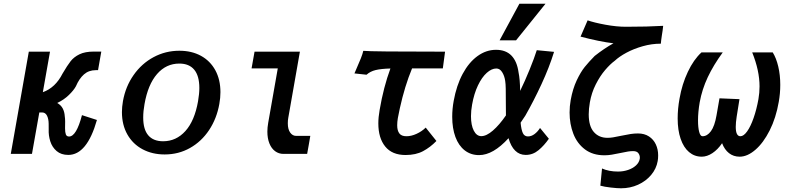

<svg xmlns="http://www.w3.org/2000/svg" viewBox="-20 -828 4240 1033"><path d="M242 -132.5Q242 -136.5 241.8 -162.5Q241.5 -188.5 232.8 -205.8Q224 -223 206.5 -223H191.5L152 0H38L135 -550H249L210.5 -332Q278 -356 316.5 -432Q342.5 -476.5 360.2 -499Q378 -521.5 407.8 -536Q437.5 -550.5 485 -550.5H525L507.5 -450.5H495.5Q457.5 -450.5 431.8 -427.8Q406 -405 388.5 -364Q377 -342.5 350.5 -316.8Q324 -291 288 -274Q308 -262.5 317.5 -244.5Q327 -226.5 328.5 -202Q330.5 -190 330.5 -173.5L330 -138Q330 -116.5 334.2 -105Q338.5 -93.5 351.5 -93.5Q391 -93.5 421 -208.5L501.5 -182.5Q448 5.5 347.5 5.5Q309 5.5 284.8 -15.2Q260.5 -36 250.5 -67.8Q240.5 -99.5 242 -132.5Z M636 -225Q636 -252 641.5 -284Q655.5 -362.5 698.8 -424.2Q742 -486 806.2 -520.5Q870.5 -555 945 -555Q1011 -555 1061 -527.8Q1111 -500.5 1138.5 -450Q1166 -399.5 1166 -332Q1166 -301.5 1160 -268.5Q1146 -190 1105 -128.2Q1064 -66.5 1002.2 -31.8Q940.5 3 866 3Q799.5 3 747.2 -24.8Q695 -52.5 665.5 -104.2Q636 -156 636 -225ZM1045.5 -283Q1052.5 -324 1052.5 -354.5Q1052.5 -420 1025 -453Q997.5 -486 945 -486Q874 -486 825 -429.8Q776 -373.5 757.5 -268Q750.5 -230 750.5 -195.5Q750.5 -131.5 777.8 -99.8Q805 -68 857.5 -68Q928 -68 977.5 -123Q1027 -178 1045.5 -283Z M1418.5 -120Q1418.5 -142 1423 -167.5L1474.5 -460H1333.5L1349.5 -550H1593.5L1531 -194Q1528.5 -181 1528.5 -164.5Q1528.5 -132.5 1541.2 -114.8Q1554 -97 1572.5 -97H1649.5L1642 -53Q1632.5 -0.5 1632.5 0H1505Q1480 0 1460.2 -14.5Q1440.5 -29 1429.5 -56.2Q1418.5 -83.5 1418.5 -120Z M1894.5 -450.5Q1911.5 -489 1921.5 -514.2Q1931.5 -539.5 1934.5 -554.5Q1973.5 -550 2374.5 -550L2362.5 -460H2197Q2157.5 -365 2131 -244.5Q2124 -214 2120.5 -192.8Q2117 -171.5 2117 -154Q2117 -125.5 2128.5 -110.2Q2140 -95 2166.5 -95Q2193 -95 2221.2 -108Q2249.5 -121 2270.5 -141.5L2328 -69.5Q2295 -35.5 2256.2 -14.8Q2217.5 6 2162 6Q2089.5 6 2052.5 -39.8Q2015.5 -85.5 2015.5 -164Q2015.5 -197 2022.5 -236.5Q2043.5 -359.5 2080.5 -459.5Q2029.5 -458 2000.8 -451Q1972 -444 1952 -426L1887 -433Z M2413 -199.5Q2413 -242 2421 -285.5Q2436 -368.5 2469.2 -430.5Q2502.5 -492.5 2549 -526.2Q2595.5 -560 2648.5 -560Q2701.5 -560 2731.8 -528.8Q2762 -497.5 2770 -438Q2777.5 -403 2778.5 -339Q2804 -391 2829.5 -453.8Q2855 -516.5 2868 -558L2961 -549Q2935 -465 2892.8 -374Q2850.5 -283 2806.5 -206Q2791 -182 2781 -168Q2784.5 -130 2793 -112Q2801.5 -94 2820.5 -94Q2839 -94 2856 -106.8Q2873 -119.5 2885.5 -139.5L2933 -81.5Q2908 -45.5 2877.5 -20Q2847 5.5 2808.5 5.5Q2775 5.5 2751.8 -17.5Q2728.5 -40.5 2716 -84.5Q2633 6.5 2557.5 6.5Q2513 6.5 2480.2 -19Q2447.5 -44.5 2430.2 -91.2Q2413 -138 2413 -199.5ZM2668 -611 2774.5 -808H2915L2756.5 -611ZM2514 -203Q2514 -154 2529.2 -124.8Q2544.5 -95.5 2569.5 -95.5Q2597 -95.5 2631.8 -125.5Q2666.5 -155.5 2702 -207V-212.5Q2701.5 -230 2701.5 -277.5Q2701.5 -323 2701 -350.5Q2700.5 -378 2698 -393Q2694 -420.5 2681.5 -440Q2669 -459.5 2650.5 -459.5Q2625 -459.5 2598.8 -436Q2572.5 -412.5 2551.5 -368.5Q2530.5 -324.5 2520 -265.5Q2514 -232 2514 -203Z M3305 95Q3334 95 3359.5 86.2Q3385 77.5 3401.8 62Q3418.5 46.5 3422 26.5Q3422.5 24.5 3422.5 20Q3422.5 6.5 3414.2 -4.2Q3406 -15 3386 -15Q3373 -15 3359 -12.8Q3345 -10.5 3319 -5Q3291 1 3271.2 4.2Q3251.5 7.5 3232 7.5Q3169.5 7.5 3127.2 -24.2Q3085 -56 3064.8 -108.2Q3044.5 -160.5 3044.5 -222.5Q3044.5 -256.5 3050.5 -290Q3061.5 -350.5 3082.8 -395.5Q3104 -440.5 3126.2 -468Q3148.5 -495.5 3179.5 -527Q3231.5 -568 3280.5 -595Q3205.5 -604 3103.5 -631L3141.5 -718.5Q3177.5 -706 3237.2 -695Q3297 -684 3347.5 -684Q3465.5 -684 3548 -689Q3545.5 -663.5 3541 -638Q3536.5 -608 3535.5 -593Q3486 -593 3437.8 -579.2Q3389.5 -565.5 3350.5 -544.5Q3311.5 -523.5 3287.5 -501Q3263.5 -483.5 3236 -451.5Q3208.5 -419.5 3185.5 -374.2Q3162.5 -329 3153.5 -277Q3147.5 -242 3147.5 -213Q3147.5 -149 3175 -117.8Q3202.5 -86.5 3248 -86.5Q3263 -86.5 3278.5 -89Q3294 -91.5 3322 -97.5Q3353 -104 3372.8 -107Q3392.5 -110 3412.5 -110Q3447 -110 3471.5 -94Q3496 -78 3508.5 -51.2Q3521 -24.5 3521 8Q3521 26 3518.5 38.5Q3511.5 79.5 3483.5 113Q3455.5 146.5 3413 165.8Q3370.5 185 3321.5 185Q3301 185 3266 181Q3231 177 3210 171L3219 78.5Q3256 95 3305 95Z M3626 -191Q3626 -242.5 3636 -297.5Q3649.5 -375.5 3680.8 -441.5Q3712 -507.5 3754 -546H3868.5Q3819 -478.5 3788 -412.8Q3757 -347 3744.5 -277.5Q3735.5 -225 3735.5 -180Q3735.5 -141.5 3741.8 -118.2Q3748 -95 3759.5 -95Q3785 -95 3805 -122.2Q3825 -149.5 3835 -207.5L3851 -299L3958.5 -294.5Q3950.5 -249 3943.5 -200.5Q3938.5 -168.5 3938.5 -145.5Q3938.5 -95 3963.5 -95Q3981 -95 3999.8 -121.2Q4018.5 -147.5 4034.5 -193.2Q4050.5 -239 4060.5 -294.5Q4066.5 -329 4066.5 -363Q4066.5 -448 4027 -546H4137.5Q4156.5 -515.5 4167.2 -470Q4178 -424.5 4178 -371.5Q4178 -325.5 4170 -280.5Q4155 -193.5 4121 -126.2Q4087 -59 4044 -22Q4001 15 3959.5 15Q3926.5 15 3902.2 -4Q3878 -23 3865 -57.5Q3842 -23.5 3813 -4.2Q3784 15 3755.5 15Q3716.5 15 3687.2 -9.8Q3658 -34.5 3642 -81Q3626 -127.5 3626 -191Z"/></svg>

Font: JuliaMono BoldItalic
Style: Regular
Weight: 700
Italic angle: -9°
Monospace: yes
Designer: cormullion
Foundry: corm
Version: Version 0.049; ttfautohint (v1.8.4)